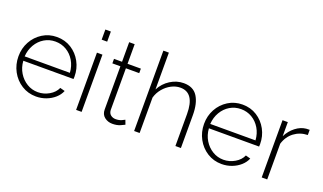

<svg xmlns="http://www.w3.org/2000/svg" viewBox="-73 -1180 2757 1639"><g transform="rotate(20 1305.0 -360.0)"><path d="M299 10Q226 10 167.5 -27Q109 -64 75.5 -126Q42 -188 42 -262Q42 -335 75 -395.5Q108 -456 166 -492.5Q224 -529 296 -529Q370 -529 427.5 -492.5Q485 -456 518 -395Q551 -334 551 -262Q551 -250 550 -240H94Q98 -180 127 -132.5Q156 -85 201.5 -57.5Q247 -30 301 -30Q355 -30 403 -58Q451 -86 470 -130L514 -118Q499 -81 466.5 -52Q434 -23 390.5 -6.5Q347 10 299 10ZM92 -279H503Q499 -340 470.5 -387.5Q442 -435 397 -461.5Q352 -488 297 -488Q242 -488 197 -461Q152 -434 124 -386.5Q96 -339 92 -279Z M661 -638V-730H711V-638ZM661 0V-520H711V0Z M1100 -25Q1093 -21 1063 -7.5Q1033 6 991 6Q950 6 919.5 -18Q889 -42 889 -87V-479H816V-520H889V-698H939V-520H1060V-479H939V-99Q941 -70 960 -55.5Q979 -41 1004 -41Q1035 -41 1058 -51.5Q1081 -62 1085 -65Z M1613 0H1563V-290Q1563 -483 1434 -483Q1392 -483 1352 -462Q1312 -441 1281.5 -404.5Q1251 -368 1238 -322V0H1188V-730H1238V-396Q1270 -457 1327 -493Q1384 -529 1448 -529Q1535 -529 1574 -467.5Q1613 -406 1613 -299Z M1985 10Q1912 10 1853.5 -27Q1795 -64 1761.5 -126Q1728 -188 1728 -262Q1728 -335 1761 -395.5Q1794 -456 1852 -492.5Q1910 -529 1982 -529Q2056 -529 2113.5 -492.5Q2171 -456 2204 -395Q2237 -334 2237 -262Q2237 -250 2236 -240H1780Q1784 -180 1813 -132.5Q1842 -85 1887.5 -57.5Q1933 -30 1987 -30Q2041 -30 2089 -58Q2137 -86 2156 -130L2200 -118Q2185 -81 2152.5 -52Q2120 -23 2076.5 -6.5Q2033 10 1985 10ZM1778 -279H2189Q2185 -340 2156.5 -387.5Q2128 -435 2083 -461.5Q2038 -488 1983 -488Q1928 -488 1883 -461Q1838 -434 1810 -386.5Q1782 -339 1778 -279Z M2593 -475Q2523 -473 2470.5 -433.5Q2418 -394 2397 -325V0H2347V-520H2395V-392Q2422 -446 2467 -481Q2512 -516 2562 -521Q2572 -521 2579.5 -521.5Q2587 -522 2593 -522Z"/></g></svg>

Font: Raleway Light
Style: Regular
Weight: 300
Designer: Matt McInerney, Pablo Impallari, Rodrigo Fuenzalida
Foundry: Matt McInerney, Pablo Impallari, Rodrigo Fuenzalida
Version: Version 4.026